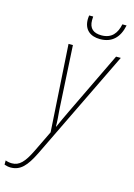

<svg xmlns="http://www.w3.org/2000/svg" viewBox="-245 -786 765 1100"><g transform="rotate(15 137.5 -236.0)"><path d="M237 -600C307 -600 349 -641 364 -715H339C328 -661 300 -623 239 -623C192 -623 165 -644 165 -693C165 -699 165 -704 166 -715H142C141 -705 140 -699 140 -692C140 -630 179 -600 237 -600ZM-68 243C-10 243 24 206 65 123L380 -527H352L171 -151C155 -118 138 -81 125 -51H123C123 -80 120 -116 117 -150L96 -527H70L102 -11L42 113C5 189 -23 218 -67 218C-81 218 -95 215 -105 211V236C-94 240 -81 243 -68 243Z"/></g></svg>

Font: Noto Sans Condensed Thin
Style: Italic
Weight: 100
Width: 3
Italic angle: -12°
Designer: Monotype Design Team
Foundry: Monotype Imaging Inc.
Version: Version 2.013